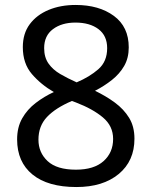

<svg xmlns="http://www.w3.org/2000/svg" viewBox="-20 -744 612 774"><path d="M285 -724Q379 -724 439 -680Q499 -636 499 -553Q499 -510 480.5 -478Q462 -446 431 -421.5Q400 -397 363 -378Q407 -357 443 -330.5Q479 -304 500.5 -269Q522 -234 522 -185Q522 -95 458.5 -42.5Q395 10 288 10Q173 10 111 -40.5Q49 -91 49 -182Q49 -231 69.5 -267Q90 -303 124 -329Q158 -355 197 -373Q145 -403 108.5 -445.5Q72 -488 72 -554Q72 -609 100 -646.5Q128 -684 176 -704Q224 -724 285 -724ZM284 -653Q229 -653 193.5 -626.5Q158 -600 158 -550Q158 -513 175.5 -488Q193 -463 223 -445.5Q253 -428 289 -412Q341 -434 376.5 -465Q412 -496 412 -550Q412 -600 377 -626.5Q342 -653 284 -653ZM135 -181Q135 -129 172 -94.5Q209 -60 286 -60Q359 -60 397.5 -94.5Q436 -129 436 -184Q436 -236 395 -270.5Q354 -305 286 -331L270 -337Q204 -309 169.5 -272.5Q135 -236 135 -181Z"/></svg>

Font: Noto Sans Gunjala Gondi Semibold
Style: Regular
Weight: 600
Designer: Ek Type
Foundry: Ek Type
Version: Version 1.004; ttfautohint (v1.8.4.7-5d5b)